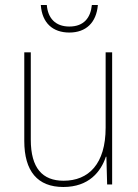

<svg xmlns="http://www.w3.org/2000/svg" viewBox="-20 -737 553 767"><path d="M371 -717H347C342 -666 315 -631 257 -631C201 -631 171 -665 167 -717H143C148 -645 191 -607 257 -607C324 -607 365 -647 371 -717ZM428 -528H402V-227C402 -82 334 -15 234 -15C150 -15 103 -65 103 -179V-528H77V-174C77 -53 130 10 233 10C335 10 383 -51 403 -111H405L408 0H428Z"/></svg>

Font: Noto Sans Devanagari SemiCondensed Thin
Style: Regular
Weight: 100
Width: 4
Designer: Jelle Bosma - Monotype Design Team
Foundry: Monotype Imaging Inc.
Version: Version 2.004